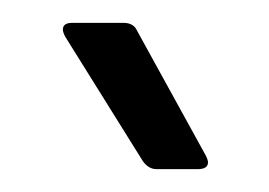

<svg xmlns="http://www.w3.org/2000/svg" viewBox="-20 -720 235 168"><path d="M160 -584Q162 -580 162 -578Q162 -572 153 -572H117Q110 -572 105 -579L37 -688Q35 -692 35 -694Q35 -700 43 -700H88Q97 -700 100 -693Z"/></svg>

Font: LinhAnh
Style: Regular
Weight: 400
Designer: Jeremy Tribby
Foundry: Tribby Type
Version: Version 1.408